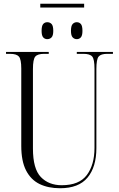

<svg xmlns="http://www.w3.org/2000/svg" viewBox="-20 -990 634 1020"><path d="M194 -950V-970H427V-950ZM231 -782Q218 -782 209.5 -791.5Q201 -801 201 -826Q201 -853 209.5 -862.5Q218 -872 231 -872Q245 -872 254 -862.5Q263 -853 263 -826Q263 -801 254 -791.5Q245 -782 231 -782ZM388 -782Q375 -782 366 -791.5Q357 -801 357 -826Q357 -853 366 -862.5Q375 -872 388 -872Q401 -872 409.5 -862.5Q418 -853 418 -826Q418 -801 409.5 -791.5Q401 -782 388 -782ZM299 10Q236 10 190 -12.5Q144 -35 118.5 -84.5Q93 -134 93 -215V-626Q93 -675 80.5 -689.5Q68 -704 33 -704H12V-714H239V-704H215Q180 -704 167.5 -689.5Q155 -675 155 -623V-201Q155 -93 197 -49.5Q239 -6 308 -6Q401 -6 441.5 -60.5Q482 -115 482 -204V-625Q482 -675 470 -689.5Q458 -704 423 -704H388V-714H580V-704H550Q516 -704 504 -689.5Q492 -675 492 -623V-203Q492 -103 445 -46.5Q398 10 299 10Z"/></svg>

Font: Noto Serif Display Condensed Light
Style: Regular
Weight: 300
Width: 3
Designer: Monotype Design Team
Foundry: Monotype Imaging Inc.
Version: Version 2.009